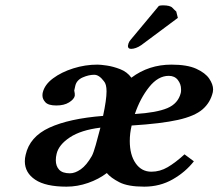

<svg xmlns="http://www.w3.org/2000/svg" viewBox="-20 -687 818 719"><path d="M575 -665Q581 -667 590 -667Q617 -667 625.5 -658Q634 -649 640 -644L646 -620L509 -518Q499 -511 489 -507.5Q479 -504 471 -504Q459 -504 459 -515Q459 -517 461 -524Q463 -531 470 -539ZM369 -383Q351 -407 333 -407Q312 -407 289.5 -397Q267 -387 262 -366L258 -348Q261 -335 260 -328Q257 -315 238.5 -303.5Q220 -292 191 -292Q161 -292 150 -304Q139 -316 139 -329Q139 -336 140 -340Q147 -370 178.5 -393.5Q210 -417 254.5 -431Q299 -445 345 -445Q357 -445 380.5 -441.5Q404 -438 430 -428Q456 -418 472 -396Q537 -445 622 -445Q681 -445 715 -429.5Q749 -414 763.5 -392.5Q778 -371 778 -352Q778 -350 777.5 -347Q777 -344 777 -342Q768 -303 738.5 -277.5Q709 -252 646.5 -238Q584 -224 473 -217Q466 -188 466 -159Q466 -107 488 -75.5Q510 -44 547 -44Q579 -44 608 -61Q637 -78 671 -109L706 -83Q675 -43 627 -15.5Q579 12 520 12Q459 12 427 -4.5Q395 -21 380 -39Q350 -16 310 -2Q270 12 229 12Q151 12 112 -14Q73 -40 73 -83Q73 -95 76 -107Q91 -175 165 -209Q239 -243 366 -253Q379 -314 379 -345Q379 -372 369 -383ZM612 -403Q572 -403 538.5 -361Q505 -319 485 -260Q566 -265 606.5 -282Q647 -299 657 -339Q658 -343 658 -346Q658 -349 658 -353Q658 -372 646 -387.5Q634 -403 612 -403ZM324 -103Q330 -114 338.5 -144Q347 -174 356 -209Q283 -200 241.5 -172.5Q200 -145 192 -111Q189 -99 189 -87Q189 -65 201.5 -51.5Q214 -38 242 -38Q261 -38 282.5 -53Q304 -68 324 -103Z"/></svg>

Font: Libertinus Serif SemiBold
Style: Italic
Weight: 600
Italic angle: -11.5°
Designer: Philipp H. Poll, Khaled Hosny
Foundry: Caleb Maclennan
Version: Version 7.051;RELEASE